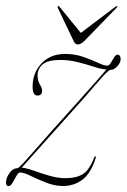

<svg xmlns="http://www.w3.org/2000/svg" viewBox="-26 -612 422 639"><path d="M41 -38Q35 -38 28.8 -26.8Q22.5 -15.5 16 -4Q9.5 7.5 2.5 7.5Q-6 7.5 -6 -5Q-6 -20 5.5 -36Q17 -52 31.5 -52Q36 -52 58.2 -76.5Q80.5 -101 114 -139.5Q147.5 -178 186 -220.5Q217.5 -255.5 247 -288.5Q276.5 -321.5 298.2 -346Q320 -370.5 328 -380.5Q310.5 -382 286 -390Q261.5 -398 233 -405.2Q204.5 -412.5 174 -412.5Q133.5 -412.5 116.2 -397.8Q99 -383 99 -360.5Q99 -343 107.5 -329.5Q114 -319.5 114 -310Q114 -294 98.5 -294Q82.5 -294 82.5 -323.5Q82.5 -369.5 112.2 -401Q142 -432.5 190.5 -432.5Q223 -432.5 251 -422.8Q279 -413 299.8 -403.2Q320.5 -393.5 330.5 -393.5Q337 -393.5 342.8 -402.8Q348.5 -412 353.8 -421Q359 -430 364.5 -430Q375.5 -430 375.5 -415.5Q375.5 -404 364.8 -391.8Q354 -379.5 342 -379.5Q334 -379.5 298.2 -337.2Q262.5 -295 190.5 -215Q160 -181 131 -148.8Q102 -116.5 79.8 -91.5Q57.5 -66.5 46.5 -54Q62.5 -52.5 87 -43.8Q111.5 -35 139 -27Q166.5 -19 191.5 -19Q228 -19 249.8 -32.5Q271.5 -46 288 -89Q289.5 -92.5 291.5 -92Q294 -91 292.5 -86.5Q277 -36 249 -14.5Q221 7 183.5 7Q156 7 127.5 -4.2Q99 -15.5 75.8 -26.8Q52.5 -38 41 -38ZM255.5 -476.5Q243 -464 233.5 -464Q223.5 -464 218.5 -476.5L166.5 -585.5Q164.5 -590 166.5 -591.5Q168.5 -593 172 -589.5L243 -502.5L358 -589.5Q363.5 -593 364.5 -591.5Q365.5 -590 361.5 -585.5Z"/></svg>

Font: Fraunces 144pt Thin
Style: Italic
Weight: 100
Italic angle: -16°
Version: Version 1.000;[b76b70a41]